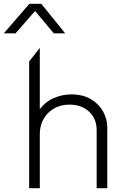

<svg xmlns="http://www.w3.org/2000/svg" viewBox="-69 -993 666 1013"><path d="M85 0V-669L141 -740V-392L130 -401Q163 -452 210.2 -473.5Q257.5 -495 306 -495Q369.5 -495 412 -469Q454.5 -443 475.8 -403.2Q497 -363.5 497 -323V0H441V-306Q441 -366 401.5 -403.5Q362 -441 296 -441Q253 -441 217.8 -421.5Q182.5 -402 161.8 -366.8Q141 -331.5 141 -285V0ZM-49 -817 86 -973H149L275 -817H215L116 -935L13 -817Z"/></svg>

Font: Geologica-Sharp
Style: Regular
Weight: 100
Designer: Sindre Bremnes, Frode Helland
Foundry: Monokrom Skriftforlag AS
Version: Version 1.010;gftools[0.9.28]